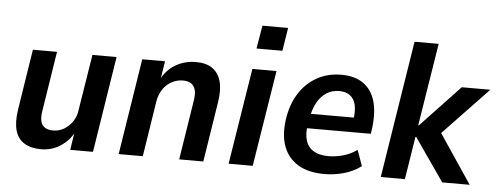

<svg xmlns="http://www.w3.org/2000/svg" viewBox="-49 -846 2552 983"><g transform="rotate(5 1227.0 -354.5)"><path d="M188 10Q137 10 102.5 -11Q68 -32 56 -75Q44 -118 54 -182L103 -494H227L179 -189Q173 -155 178 -133.5Q183 -112 199.5 -101.5Q216 -91 241 -91Q272 -91 297.5 -106Q323 -121 341 -147Q359 -173 363 -207L409 -494H533L455 0H338L353 -97H358Q331 -46 286.5 -18Q242 10 188 10Z M587 0 665 -494H782L767 -397H763Q790 -450 837 -477Q884 -504 941 -504Q992 -504 1024 -482.5Q1056 -461 1068.5 -418.5Q1081 -376 1071 -311L1022 0H898L946 -304Q952 -339 946.5 -360.5Q941 -382 925 -393Q909 -404 883 -404Q851 -404 824 -389Q797 -374 779.5 -348Q762 -322 756 -287L711 0Z M1243 -600 1263 -719H1395L1376 -600ZM1152 0 1231 -494H1355L1276 0Z M1646 10Q1563 10 1510.5 -21Q1458 -52 1435.5 -110Q1413 -168 1424 -249Q1435 -328 1470.5 -384.5Q1506 -441 1561.5 -472.5Q1617 -504 1688 -504Q1757 -504 1800.5 -473.5Q1844 -443 1861 -387Q1878 -331 1869 -252L1864 -216H1519L1530 -291H1786L1768 -273Q1776 -323 1769 -355Q1762 -387 1740.5 -403.5Q1719 -420 1684 -420Q1647 -420 1618.5 -401.5Q1590 -383 1571.5 -349.5Q1553 -316 1544 -268L1539 -239Q1530 -187 1541 -152.5Q1552 -118 1581.5 -100.5Q1611 -83 1658 -83Q1695 -83 1733.5 -94Q1772 -105 1804 -128L1833 -47Q1793 -17 1743.5 -3.5Q1694 10 1646 10Z M1934 0 2046 -705H2170L2102 -281H2106L2307 -494H2454L2203 -231V-280L2391 0H2250L2097 -220H2093L2058 0Z"/></g></svg>

Font: Nunito Sans 10pt SemiCondensed
Style: Bold Italic
Weight: 700
Width: 4
Italic angle: -9°
Designer: Vernon Adams
Foundry: Vernon Adams
Version: Version 3.101;gftools[0.9.27]